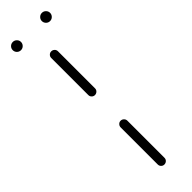

<svg xmlns="http://www.w3.org/2000/svg" viewBox="-261 -625 622 622"><g transform="rotate(-45 49.5 -314.0)"><path d="M49.6 0Q43.3 0 38.9 -4.4Q34.4 -8.9 34.4 -15.2V-185.2Q34.4 -191.5 38.9 -196.1Q43.3 -200.7 49.6 -200.7Q55.9 -200.7 60.6 -196.1Q65.2 -191.5 65.2 -185.2V-15.2Q65.2 -8.9 60.6 -4.4Q55.9 0 49.6 0ZM49.6 -318.1Q43.3 -318.1 38.9 -322.6Q34.4 -327 34.4 -333.3V-503.3Q34.4 -509.6 38.9 -514.1Q43.3 -518.5 49.6 -518.5Q55.9 -518.5 60.6 -514.1Q65.2 -509.6 65.2 -503.3V-333.3Q65.2 -327 60.6 -322.6Q55.9 -318.1 49.6 -318.1ZM97.4 -609.3Q97.4 -617 103 -622.6Q108.5 -628.1 116.3 -628.1Q124.1 -628.1 129.6 -622.6Q135.2 -617 135.2 -609.3Q135.2 -601.5 129.6 -595.9Q124.1 -590.4 116.3 -590.4Q108.5 -590.4 103 -595.9Q97.4 -601.5 97.4 -609.3ZM-35.9 -609.3Q-35.9 -617 -30.4 -622.6Q-24.8 -628.1 -17 -628.1Q-9.3 -628.1 -3.7 -622.6Q1.9 -617 1.9 -609.3Q1.9 -601.5 -3.7 -595.9Q-9.3 -590.4 -17 -590.4Q-24.8 -590.4 -30.4 -595.9Q-35.9 -601.5 -35.9 -609.3Z"/></g></svg>

Font: 26F Galaxy Sans Ultra Light
Style: Regular
Weight: 200
Designer: C₂₉H₂₅N₃O₅
Version: Version 1.100